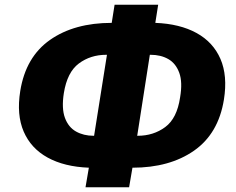

<svg xmlns="http://www.w3.org/2000/svg" viewBox="-20 -758 992 806"><path d="M339 28 353 -54Q250 -58 180 -96.5Q110 -135 79.5 -205.5Q49 -276 65 -376Q88 -519 190 -590.5Q292 -662 449 -662L461 -738H644L632 -662Q735 -658 805 -619.5Q875 -581 905.5 -510.5Q936 -440 920 -340Q897 -197 794.5 -125.5Q692 -54 536 -54L522 28ZM612 -528H609L556 -188H558Q624 -188 673.5 -224.5Q723 -261 736 -349Q747 -413 732.5 -452.5Q718 -492 686.5 -510Q655 -528 612 -528ZM373 -188H375L429 -528H426Q360 -528 311 -491.5Q262 -455 248 -367Q238 -303 252.5 -263.5Q267 -224 299 -206Q331 -188 373 -188Z"/></svg>

Font: Winston ExtraBold
Style: Italic
Weight: 800
Italic angle: -9°
Designer: Original fonts by Vernon Adams / Changes by Cristiano Sobral
Foundry: Original fonts by Vernon Adams / Changes by Cristiano Sobral
Version: Version 2.503;July 17, 2020;FontCreator 13.0.0.2655 64-bit